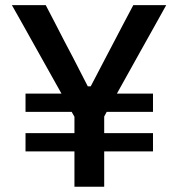

<svg xmlns="http://www.w3.org/2000/svg" viewBox="-20 -706 674 726"><path d="M76.5 -133.5V-202.5H261.5V-264.5L251 -283H76.5V-352H212.5L119 -519Q105.5 -543 93 -565.5Q80.5 -588 64.5 -616.5Q48.5 -644.5 25 -686.5H153Q176 -642.5 192 -611.5Q208 -580 222.5 -552.2Q237 -524.5 255 -490.5L312 -379.5H323L381.5 -491.5Q399 -525 414 -553.5Q428.5 -581.5 445 -612.8Q461.5 -644 484 -686.5H608.5Q586 -646 562 -603Q537.5 -559.5 515 -519L422 -352H558.5V-283H383.5L374 -265.5V-202.5H558.5V-133.5H374V0H261.5V-133.5Z"/></svg>

Font: Heraclito Medium
Style: Regular
Weight: 500
Designer: Kostas Bartsokas (font) & Cristiano Sobral (main changes)
Foundry: Kostas Bartsokas (font) & Cristiano Sobral (main changes)
Version: Version 1.00;July 8, 2020;FontCreator 13.0.0.2655 64-bit